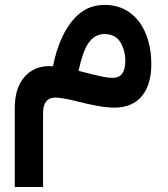

<svg xmlns="http://www.w3.org/2000/svg" viewBox="-20 -429 678 775"><path d="M403.3 -409.2C363.3 -409.2 329.1 -397.5 301.3 -374.5C244.6 -327.6 210.9 -248 193.8 -161.6C188.5 -162.1 183.6 -162.1 178.2 -162.1C137.2 -162.1 104 -147.5 78.1 -117.7C52.2 -87.9 39.6 -45.9 39.6 7.3V325.7H153.8V27.3C153.8 -14.2 170.4 -35.2 203.1 -35.2C222.2 -35.2 253.4 -29.8 295.9 -18.6C352.1 -4.4 400.4 5.4 442.9 5.4C538.6 5.4 590.8 -60.1 590.8 -169.9C590.8 -304.7 523.9 -409.2 403.3 -409.2ZM401.4 -291.5C430.7 -291.5 452.1 -280.8 465.8 -258.8C479 -236.8 485.8 -211.9 485.8 -183.1C485.8 -137.7 468.8 -114.7 434.1 -114.7C411.1 -114.7 383.8 -121.6 349.1 -129.9C332 -133.8 312.5 -139.2 296.9 -143.1C301.8 -166 308.1 -189 315.9 -211.9C331.5 -257.3 357.9 -291.5 401.4 -291.5Z"/></svg>

Font: Estedad SemiBold
Style: Regular
Weight: 600
Designer: Amin Abedi
Version: Version 7.3